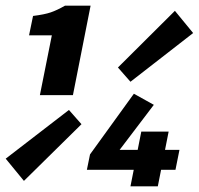

<svg xmlns="http://www.w3.org/2000/svg" viewBox="-80 -654 700 674"><path d="M60 -320 102 -530H22L36 -598Q76 -603 98 -610.5Q120 -618 148 -634H238L176 -320ZM4 -19 -60 -97 162 -268 206 -218ZM378 -367 334 -417 534 -616 598 -538ZM378 0 416 -192H512L474 0ZM225 -58 236 -112 390 -325 460 -286 340 -128H550L536 -58Z"/></svg>

Font: Source Code Pro ExtraLight Black
Style: Italic
Weight: 900
Italic angle: -11°
Monospace: yes
Version: Version 1.016;hotconv 1.0.116;makeotfexe 2.5.65601